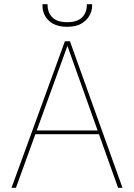

<svg xmlns="http://www.w3.org/2000/svg" viewBox="-20 -897 640 917"><path d="M35 0 290 -700H314L565 0H544L302 -678L56 0ZM134 -256 143 -274H459L468 -256ZM301 -769Q258 -769 232 -784.5Q206 -800 194.5 -822.5Q183 -845 183 -867V-877H207Q207 -836 230.5 -813.5Q254 -791 301 -791Q348 -791 371.5 -813.5Q395 -836 395 -877H420V-868Q420 -846 407.5 -823Q395 -800 369 -784.5Q343 -769 301 -769Z"/></svg>

Font: DM Sans 10pt Thin
Style: Regular
Weight: 250
Version: Version 4.004;gftools[0.9.30]